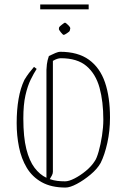

<svg xmlns="http://www.w3.org/2000/svg" viewBox="-20 -834 570 864"><path d="M145 -524Q132 -504 118 -475.5Q104 -447 94.5 -405Q85 -363 85 -301Q85 -217 98.5 -163.5Q112 -110 135.5 -79Q159 -48 189 -34V-520Q189 -528 191 -545Q193 -562 200 -582Q216 -590 229.5 -595.5Q243 -601 250 -601Q331 -601 380.5 -565Q430 -529 452.5 -463Q475 -397 475 -305Q475 -245 463 -191Q451 -137 433 -101Q418 -74 387.5 -48.5Q357 -23 326 -6.5Q295 10 275 10Q211 10 168 -14Q125 -38 100.5 -79Q76 -120 65.5 -172Q55 -224 55 -280Q55 -339 63.5 -388.5Q72 -438 90 -475Q101 -493 110.5 -505.5Q120 -518 133 -533ZM218 -61Q218 -53 213.5 -44.5Q209 -36 204 -28Q221 -22 238 -20Q255 -18 273 -18Q290 -18 315.5 -31Q341 -44 366.5 -65Q392 -86 407 -110Q415 -121 424 -152.5Q433 -184 439 -223Q445 -262 445 -295Q445 -377 428 -439Q411 -501 369.5 -536.5Q328 -572 254 -572Q238 -572 218 -560ZM161 -792V-814H379V-792ZM246 -711Q247 -714 258.5 -723Q270 -732 272 -732Q276 -732 287 -721Q298 -710 296 -705L294 -696Q293 -692 281.5 -684.5Q270 -677 267 -677Q263 -677 253.5 -689Q244 -701 245 -704Z"/></svg>

Font: Grenze Gotisch Thin
Style: Regular
Weight: 100
Designer: Renata Polastri
Foundry: Omnibus-Type
Version: Version 1.001